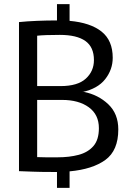

<svg xmlns="http://www.w3.org/2000/svg" viewBox="-20 -830 635 930"><path d="M231 3Q177 3 138 1.5Q99 0 72 -1V-723Q111 -727 159 -729Q207 -731 256 -731V-810H317V-729Q418 -720 472 -677Q526 -634 526 -550Q526 -493 489.5 -446.5Q453 -400 378 -384L386 -385Q456 -371 504.5 -325Q553 -279 553 -203Q553 -101 490.5 -55.5Q428 -10 317 0V80H256V3Q244 3 231 3ZM273 -413Q356 -413 395.5 -449Q435 -485 435 -539Q435 -602 393.5 -631.5Q352 -661 270 -661Q234 -661 205.5 -660Q177 -659 160 -657V-413ZM259 -68Q316 -68 361 -80Q406 -92 432.5 -122.5Q459 -153 459 -209Q459 -275 410 -310.5Q361 -346 281 -346H160V-69Q178 -68 202.5 -68Q227 -68 259 -68Z"/></svg>

Font: Murecho
Style: Regular
Weight: 400
Designer: Neil Summerour
Foundry: Positype
Version: Version 1.010; ttfautohint (v1.8.3)